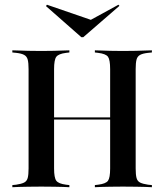

<svg xmlns="http://www.w3.org/2000/svg" viewBox="-20 -781 685 801"><path d="M99.2 -369.4V-492.7Q99.2 -518.5 95.6 -532.3Q91.9 -546 80.6 -552Q69.4 -558.1 47.6 -560.5L31.5 -562.1V-571Q43.5 -571 60.1 -570.2Q76.6 -569.4 98 -569Q119.4 -568.5 142.7 -568.5H152.4H162.1Q185.5 -568.5 205.6 -569Q225.8 -569.4 242.3 -570.2Q258.9 -571 269.4 -571V-562.1L255.6 -560.5Q224.2 -556.5 214.9 -544Q205.6 -531.5 205.6 -492.7V-369.4ZM439.5 -201.6V-492.7Q439.5 -531.5 430.6 -544Q421.8 -556.5 389.5 -560.5L375.8 -562.1V-571Q387.1 -571 403.2 -570.2Q419.4 -569.4 439.9 -569Q460.5 -568.5 483.1 -568.5H492.7H502.4Q526.6 -568.5 547.6 -569Q568.5 -569.4 585.5 -570.2Q602.4 -571 613.7 -571V-562.1L597.6 -560.5Q575.8 -558.1 564.5 -552Q553.2 -546 549.6 -532.3Q546 -518.5 546 -492.7V-201.6ZM142.7 -2.4Q119.4 -2.4 98 -2Q76.6 -1.6 60.1 -1.2Q43.5 -0.8 31.5 0V-8.9L47.6 -10.5Q69.4 -13.7 80.6 -19.4Q91.9 -25 95.6 -38.7Q99.2 -52.4 99.2 -78.2V-369.4H205.6V-78.2Q205.6 -39.5 214.9 -27Q224.2 -14.5 255.6 -10.5L269.4 -8.9V0Q258.9 -0.8 242.3 -1.2Q225.8 -1.6 205.6 -2Q185.5 -2.4 162.1 -2.4H152.4ZM163.7 -282.3V-291.1H482.3V-282.3ZM483.1 -2.4Q460.5 -2.4 439.9 -2Q419.4 -1.6 403.2 -1.2Q387.1 -0.8 375.8 0V-8.9L389.5 -10.5Q421.8 -14.5 430.6 -27Q439.5 -39.5 439.5 -78.2V-201.6H546V-78.2Q546 -52.4 549.6 -38.7Q553.2 -25 564.5 -19.4Q575.8 -13.7 597.6 -10.5L613.7 -8.9V0Q602.4 -0.8 585.5 -1.2Q568.5 -1.6 547.6 -2Q526.6 -2.4 502.4 -2.4H492.7ZM474.2 -761.3 478.2 -756.5 327.4 -625.8H319.4L171.8 -755.6L175.8 -761.3L379.8 -691.1L326.6 -680.6Z"/></svg>

Font: Playfair 144pt SemiCondensed SemiBold
Style: Regular
Weight: 600
Width: 4
Designer: Claus Eggers Sørensen
Foundry: Claus Eggers Sørensen
Version: Version 2.203